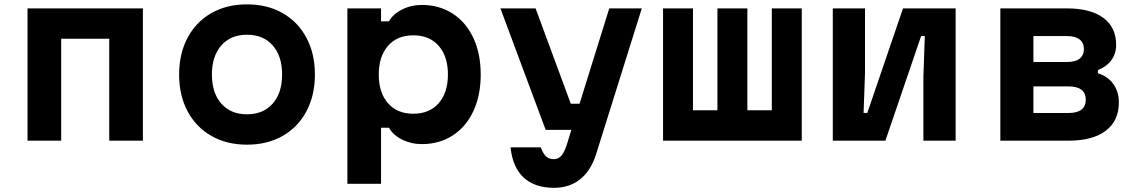

<svg xmlns="http://www.w3.org/2000/svg" viewBox="-20 -652 5290 890"><path d="M107.6 -613.1H642.4V0H486.4V-472.3H263.6V0H107.6Z M810.3 -306.6Q810.3 -403.4 849.6 -477.1Q888.9 -550.8 959.9 -591.3Q1030.9 -631.8 1124.9 -631.8Q1218.9 -631.8 1290 -591.3Q1361.1 -550.8 1400.4 -477.1Q1439.7 -403.4 1439.7 -306.6Q1439.7 -209.7 1400.4 -136Q1361.1 -62.3 1290.1 -21.9Q1219.1 18.6 1125.1 18.6Q1031.1 18.6 960 -21.9Q888.9 -62.3 849.6 -136Q810.3 -209.7 810.3 -306.6ZM1287.7 -306.6Q1287.7 -391.8 1244.2 -441.4Q1200.7 -491 1125.1 -491Q1049.5 -491 1005.9 -441.4Q962.3 -391.8 962.3 -306.6Q962.3 -221.3 1005.8 -171.8Q1049.3 -122.2 1124.9 -122.2Q1200.5 -122.2 1244.1 -171.8Q1287.7 -221.3 1287.7 -306.6Z M1590.3 -613.1H1746.3V-553.1H1782.9Q1802.1 -587.1 1843.9 -608.1Q1885.7 -629.1 1935.7 -629.1Q2016.5 -629.1 2078.6 -588.8Q2140.7 -548.5 2174.5 -475.5Q2208.3 -402.5 2208.3 -306.5Q2208.3 -210.4 2174.5 -137.4Q2140.7 -64.3 2078.6 -24.2Q2016.5 16 1935.7 16Q1885.9 16 1843.9 -5Q1801.9 -26 1782.9 -60H1746.3V200H1590.3ZM2056.3 -306.7Q2056.3 -390.8 2013.5 -439.6Q1970.8 -488.3 1896 -488.3Q1821.2 -488.3 1778.5 -439.4Q1735.7 -390.5 1735.7 -306.5Q1735.7 -222.4 1778.5 -173.6Q1821.2 -124.8 1896 -124.8Q1970.8 -124.8 2013.5 -173.7Q2056.3 -222.6 2056.3 -306.7Z M2462.7 -613.1 2625.9 -171H2718.6L2682.3 -50H2509.4L2299.7 -613.1ZM2548.4 218.6Q2458.5 218.6 2407.2 170.9Q2356 123.1 2346.7 31H2486.8Q2497.8 60.7 2511.4 73.2Q2524.9 85.8 2546.3 85.8Q2567 85.8 2580.6 71.4Q2594.1 57.1 2605.5 24.4L2804.2 -613.1H2955L2741.9 66.9Q2717.3 141.4 2668 180Q2618.8 218.6 2548.4 218.6Z M3053.5 -613.1H3192.3V-140.8H3305.6V-613.1H3444.4V-140.8H3557.7V-613.1H3696.5V0H3053.5Z M3840.3 -613.1H3989.7V-316.2L3983.1 -128.5H4000.3L4165.8 -613.1H4409.7V0H4260.3V-296.9L4266.9 -484.7H4249.7L4084.2 0H3840.3Z M4617 -613.1H4925.4Q5034.9 -613.1 5094.4 -569.3Q5153.8 -525.5 5153.8 -443.8Q5153.8 -403.2 5131.4 -372.8Q5109.1 -342.5 5069.1 -327.2V-312.5Q5115.4 -298.2 5140.9 -262.4Q5166.4 -226.5 5166.4 -177.2Q5166.4 -92.3 5106 -46.1Q5045.6 0 4934.1 0H4617ZM5013 -189.8Q5013 -220.3 4992.9 -235.8Q4972.9 -251.4 4934.1 -251.4H4770.3V-128.3H4934.1Q4972.9 -128.3 4992.9 -143.8Q5013 -159.4 5013 -189.8ZM5004.4 -424.7Q5004.4 -453.7 4984.3 -469.3Q4964.2 -484.9 4925.4 -484.9H4770.3V-364.5H4925.4Q4964.2 -364.5 4984.3 -380Q5004.4 -395.6 5004.4 -424.7Z"/></svg>

Font: Martian Mono sWd Rg
Style: Regular
Weight: 400
Width: 6
Monospace: yes
Designer: Roman Shamin
Foundry: Evil Martians
Version: Version 1.000